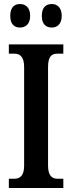

<svg xmlns="http://www.w3.org/2000/svg" viewBox="-20 -935 358 955"><path d="M238 -798C262 -798 287 -813 287 -856C287 -900 262 -915 238 -915C210 -915 188 -900 188 -856C188 -813 210 -798 238 -798ZM79 -798C105 -798 130 -813 130 -856C130 -900 105 -915 79 -915C53 -915 31 -900 31 -856C31 -813 53 -798 79 -798ZM24 0H295V-46H266C239 -46 219 -61 219 -111V-601C219 -655 237 -668 266 -668H295V-714H24V-668H52C77 -668 100 -655 100 -602V-110C100 -59 77 -46 52 -46H24Z"/></svg>

Font: Noto Serif Lao ExtraCondensed SemiBold
Style: Regular
Weight: 600
Width: 2
Designer: Monotype Design Team
Foundry: Monotype Imaging Inc.
Version: Version 2.003